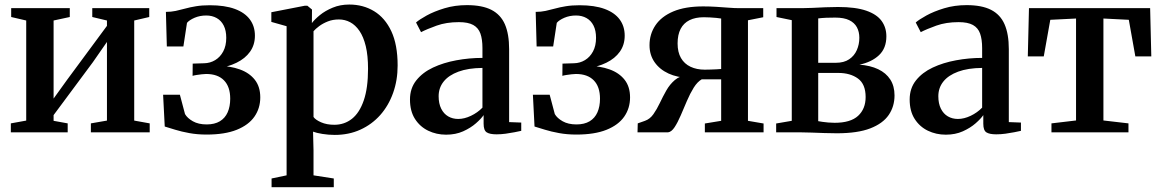

<svg xmlns="http://www.w3.org/2000/svg" viewBox="-20 -568 4986 824"><path d="M26.5 0V-38.5L92.5 -50.5V-480L28 -495V-533H279.5V-495L210 -480V-145L268 -225.5L439 -457V-480L376 -495V-533H620.5V-495L556 -480V-50.5L622.5 -38.5V0H370V-38.5L439 -50.5V-388L378.5 -301L210 -74V-49.5L270.5 -38.5V0Z M866.5 9.5Q826.5 9.5 792.5 3.2Q758.5 -3 732 -11.2Q705.5 -19.5 687 -25L680 -161.5H752L774 -78.5Q784 -61 807.8 -47.5Q831.5 -34 867 -34Q901 -34 923.5 -47.5Q946 -61 957 -86Q968 -111 968 -144.5Q968 -196 941.2 -223.2Q914.5 -250.5 864.5 -250.5Q857.5 -250.5 846 -249.2Q834.5 -248 823.5 -246.2Q812.5 -244.5 806.5 -242.5L807 -295L856 -296.5Q882 -297 903.5 -310Q925 -323 938 -347.2Q951 -371.5 951 -405.5Q951 -437 940.2 -458.2Q929.5 -479.5 910 -490.5Q890.5 -501.5 865 -501.5Q838 -501.5 815.2 -491.8Q792.5 -482 782.5 -470L767 -368.5H696L692 -517Q714.5 -517 734.2 -521.2Q754 -525.5 774.8 -531.2Q795.5 -537 821.2 -541.2Q847 -545.5 880.5 -545.5Q944.5 -545.5 987.5 -529.8Q1030.5 -514 1052.2 -484.8Q1074 -455.5 1074 -415Q1074 -375.5 1053.2 -346.2Q1032.5 -317 995.2 -298.8Q958 -280.5 908 -273.5L915 -285.5Q968 -285 1009 -270.2Q1050 -255.5 1073.5 -225.8Q1097 -196 1097 -150Q1097 -103.5 1072 -67.5Q1047 -31.5 996 -11Q945 9.5 866.5 9.5Z M1145.5 235.5V198L1210 184.5V-455.5L1144.5 -474V-515.5L1288.5 -543.5H1299L1319 -527L1318.5 -469Q1330.5 -485 1353.2 -503.5Q1376 -522 1408 -535.2Q1440 -548.5 1479 -548.5Q1538.5 -548.5 1585.5 -520Q1632.5 -491.5 1659.5 -433.8Q1686.5 -376 1686.5 -287Q1686.5 -223.5 1667 -169Q1647.5 -114.5 1611.8 -74.2Q1576 -34 1526.5 -11.5Q1477 11 1416.5 11Q1390 11 1363.8 6.8Q1337.5 2.5 1323.5 -3L1325.5 77.5V184.5L1412.5 198V235.5ZM1414.5 -32.5Q1458 -32.5 1490.5 -58.2Q1523 -84 1541.2 -137.2Q1559.5 -190.5 1559.5 -273Q1559.5 -329.5 1549.8 -369.8Q1540 -410 1522.8 -435.2Q1505.5 -460.5 1483 -472.5Q1460.5 -484.5 1434.5 -484.5Q1408 -484.5 1386.8 -476Q1365.5 -467.5 1349.8 -455.8Q1334 -444 1325.5 -434V-66Q1333.5 -54 1357.8 -43.2Q1382 -32.5 1414.5 -32.5Z M1894.5 10Q1853 10 1817.8 -7Q1782.5 -24 1761 -57.5Q1739.5 -91 1739.5 -141Q1739.5 -189 1766.5 -223Q1793.5 -257 1838.2 -278Q1883 -299 1938.2 -309.2Q1993.5 -319.5 2050.5 -319.5V-361.5Q2050.5 -399.5 2041.8 -424Q2033 -448.5 2011 -460.8Q1989 -473 1949.5 -473Q1895.5 -473 1853.8 -458Q1812 -443 1787 -430L1765.5 -471.5Q1779.5 -484 1811.2 -501.5Q1843 -519 1887.5 -532.5Q1932 -546 1984 -546Q2049 -546 2088.8 -525.8Q2128.5 -505.5 2146.8 -463.8Q2165 -422 2165 -357V-44L2217 -42V-6.5Q2206 -4 2188.2 -0.5Q2170.5 3 2150.2 5.8Q2130 8.5 2111 8.5Q2082 8.5 2068.8 0Q2055.5 -8.5 2055.5 -37V-74Q2045 -58.5 2022.5 -38.8Q2000 -19 1967.8 -4.5Q1935.5 10 1894.5 10ZM1946.5 -57.5Q1973 -57.5 2001.2 -71Q2029.5 -84.5 2050.5 -106V-276.5Q1989.5 -276 1947.5 -260.5Q1905.5 -245 1884 -218Q1862.5 -191 1862.5 -155Q1862.5 -123.5 1873.5 -101.5Q1884.5 -79.5 1903.5 -68.5Q1922.5 -57.5 1946.5 -57.5Z M2453.5 9.5Q2413.5 9.5 2379.5 3.2Q2345.5 -3 2319 -11.2Q2292.5 -19.5 2274 -25L2267 -161.5H2339L2361 -78.5Q2371 -61 2394.8 -47.5Q2418.5 -34 2454 -34Q2488 -34 2510.5 -47.5Q2533 -61 2544 -86Q2555 -111 2555 -144.5Q2555 -196 2528.2 -223.2Q2501.5 -250.5 2451.5 -250.5Q2444.5 -250.5 2433 -249.2Q2421.5 -248 2410.5 -246.2Q2399.5 -244.5 2393.5 -242.5L2394 -295L2443 -296.5Q2469 -297 2490.5 -310Q2512 -323 2525 -347.2Q2538 -371.5 2538 -405.5Q2538 -437 2527.2 -458.2Q2516.5 -479.5 2497 -490.5Q2477.5 -501.5 2452 -501.5Q2425 -501.5 2402.2 -491.8Q2379.5 -482 2369.5 -470L2354 -368.5H2283L2279 -517Q2301.5 -517 2321.2 -521.2Q2341 -525.5 2361.8 -531.2Q2382.5 -537 2408.2 -541.2Q2434 -545.5 2467.5 -545.5Q2531.5 -545.5 2574.5 -529.8Q2617.5 -514 2639.2 -484.8Q2661 -455.5 2661 -415Q2661 -375.5 2640.2 -346.2Q2619.5 -317 2582.2 -298.8Q2545 -280.5 2495 -273.5L2502 -285.5Q2555 -285 2596 -270.2Q2637 -255.5 2660.5 -225.8Q2684 -196 2684 -150Q2684 -103.5 2659 -67.5Q2634 -31.5 2583 -11Q2532 9.5 2453.5 9.5Z M2716 0 2717 -38.5 2748 -49.5Q2769.5 -57 2784.2 -78Q2799 -99 2811.8 -126Q2824.5 -153 2839.5 -179.5Q2854.5 -206 2876.2 -224.5Q2898 -243 2931 -246.5L2935.5 -234Q2887 -235 2849 -252.5Q2811 -270 2789.2 -301.2Q2767.5 -332.5 2767.5 -374Q2767.5 -421.5 2792.8 -459.2Q2818 -497 2869.2 -518.8Q2920.5 -540.5 2998 -540.5Q3025 -540.5 3053 -538.8Q3081 -537 3106.8 -535Q3132.5 -533 3152 -533H3255.5V-494L3190 -481V-49.5L3257 -38V0H3005V-38L3075 -49.5V-227.5H2991.5Q2973 -217 2957.2 -191.8Q2941.5 -166.5 2928 -134.8Q2914.5 -103 2901.5 -72.8Q2888.5 -42.5 2875.2 -22.2Q2862 -2 2847 0ZM3004.5 -269Q3015.5 -269 3028.8 -269.5Q3042 -270 3054.8 -270.5Q3067.5 -271 3075 -272V-488.5Q3067 -490 3054 -491.2Q3041 -492.5 3027 -493.2Q3013 -494 3000.5 -494Q2964.5 -494 2939.2 -481.5Q2914 -469 2901 -444Q2888 -419 2888 -381.5Q2888 -344 2902.5 -319Q2917 -294 2943.5 -281.5Q2970 -269 3004.5 -269Z M3571.5 4Q3547 4 3518 3Q3489 2 3462.5 1Q3436 0 3417.5 0H3311V-38L3378 -49.5V-481.5L3312.5 -495V-533H3422.5Q3441 -533 3467.2 -534.2Q3493.5 -535.5 3522.2 -536.8Q3551 -538 3576.5 -538Q3652 -538 3697.5 -522.2Q3743 -506.5 3763.5 -478.2Q3784 -450 3784 -412Q3784 -361 3752.5 -331.2Q3721 -301.5 3668.5 -290.5Q3715 -287 3748.8 -271Q3782.5 -255 3800.8 -226.8Q3819 -198.5 3819 -158.5Q3819 -111 3794 -74.5Q3769 -38 3714.8 -17Q3660.5 4 3571.5 4ZM3562 -41Q3630.5 -41 3662.8 -71Q3695 -101 3695 -151.5Q3695 -207 3662 -231Q3629 -255 3577.5 -255H3491.5V-48Q3499 -46.5 3510 -45Q3521 -43.5 3534.5 -42.2Q3548 -41 3562 -41ZM3491.5 -298.5H3567Q3602 -298.5 3624.2 -313.5Q3646.5 -328.5 3657.2 -353Q3668 -377.5 3668 -406Q3668 -431.5 3657.5 -451Q3647 -470.5 3624.5 -481.5Q3602 -492.5 3564.5 -492.5Q3545 -492.5 3526.2 -491.8Q3507.5 -491 3491.5 -489Z M4039 10Q3997.5 10 3962.2 -7Q3927 -24 3905.5 -57.5Q3884 -91 3884 -141Q3884 -189 3911 -223Q3938 -257 3982.8 -278Q4027.5 -299 4082.8 -309.2Q4138 -319.5 4195 -319.5V-361.5Q4195 -399.5 4186.2 -424Q4177.5 -448.5 4155.5 -460.8Q4133.5 -473 4094 -473Q4040 -473 3998.2 -458Q3956.5 -443 3931.5 -430L3910 -471.5Q3924 -484 3955.8 -501.5Q3987.5 -519 4032 -532.5Q4076.5 -546 4128.5 -546Q4193.5 -546 4233.2 -525.8Q4273 -505.5 4291.2 -463.8Q4309.5 -422 4309.5 -357V-44L4361.5 -42V-6.5Q4350.5 -4 4332.8 -0.5Q4315 3 4294.8 5.8Q4274.5 8.5 4255.5 8.5Q4226.5 8.5 4213.2 0Q4200 -8.5 4200 -37V-74Q4189.5 -58.5 4167 -38.8Q4144.5 -19 4112.2 -4.5Q4080 10 4039 10ZM4091 -57.5Q4117.5 -57.5 4145.8 -71Q4174 -84.5 4195 -106V-276.5Q4134 -276 4092 -260.5Q4050 -245 4028.5 -218Q4007 -191 4007 -155Q4007 -123.5 4018 -101.5Q4029 -79.5 4048 -68.5Q4067 -57.5 4091 -57.5Z M4492.5 0V-38.5L4598 -51V-488.5L4487.5 -483L4459.5 -326H4391L4396 -533H4916L4921 -326H4852.5L4824.5 -483L4715.5 -488.5V-51L4823 -38.5V0Z"/></svg>

Font: Merriweather 72pt SemiBold
Style: Regular
Weight: 600
Version: Version 2.100